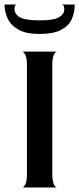

<svg xmlns="http://www.w3.org/2000/svg" viewBox="-38 -828 350 848"><path d="M60 0Q67 0 74 -14Q81 -28 81 -60V-540Q81 -572 74 -585.5Q67 -599 60 -600H214Q207 -600 200 -586Q193 -572 193 -539V-60Q193 -28 200 -14Q207 0 214 0ZM137 -678Q77 -678 43.5 -697Q10 -716 -4 -746Q-18 -776 -18 -808H36Q33 -808 29.5 -804Q26 -800 26 -789Q26 -765 50 -751.5Q74 -738 137 -738Q200 -738 223 -752Q246 -766 246 -787Q246 -798 242.5 -803Q239 -808 236 -808H292Q292 -772 278.5 -742.5Q265 -713 231 -695.5Q197 -678 137 -678Z"/></svg>

Font: Red Rose
Style: Regular
Weight: 400
Designer: Jaikishan Patel
Version: Version 2.000; ttfautohint (v1.8.3)